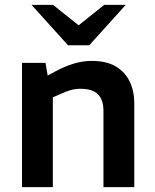

<svg xmlns="http://www.w3.org/2000/svg" viewBox="-20 -765 632 785"><path d="M70 0V-508H166L175 -456L208 -474Q245 -494 282 -505Q319 -516 355 -516Q416 -516 454 -493Q492 -470 510.5 -431Q529 -392 529 -343V0H403V-312Q403 -356 381 -379Q359 -402 309 -402Q288 -402 268.5 -396.5Q249 -391 228 -381L196 -367V0ZM258 -580 282 -646 406 -745H494L345 -580ZM258 -580 109 -745H197L321 -646L345 -580Z"/></svg>

Font: REM Medium
Style: Regular
Weight: 500
Designer: Octavio Pardo
Foundry: Ashler Design
Version: Version 1.005;gftools[0.9.28]